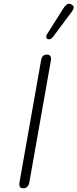

<svg xmlns="http://www.w3.org/2000/svg" viewBox="-20 -1004 417 1034"><path d="M84 -11Q84 -18 85 -22L201 -678Q206 -710 232 -710Q255 -710 255 -686L254 -678L138 -22Q132 10 105 10Q84 10 84 -11ZM229 -806Q229 -813 234 -821L322 -960Q338 -984 352 -984Q358 -984 365 -980Q377 -973 377 -963Q377 -955 368 -943L266 -806Q255 -792 244 -792Q242 -792 236 -794Q229 -797 229 -806Z"/></svg>

Font: Kodchasan ExtraLight
Style: Italic
Weight: 275
Italic angle: -10°
Version: Version 1.000; ttfautohint (v1.6)